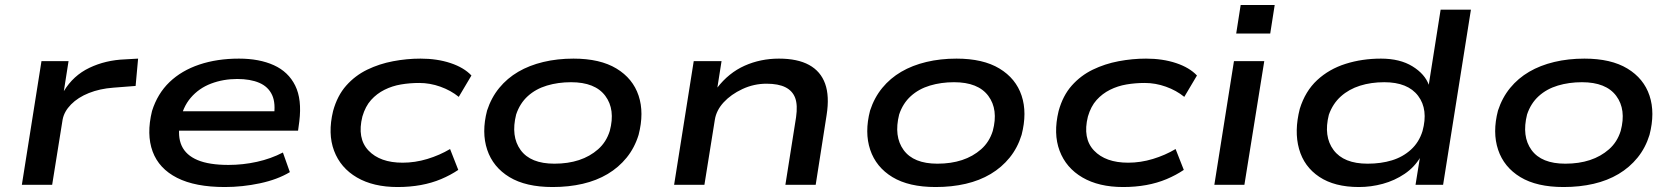

<svg xmlns="http://www.w3.org/2000/svg" viewBox="-20 -744 6736 773"><path d="M68 0 147 -498H256L237 -377Q275 -440 340 -471Q405 -502 483 -505L536 -508L526 -398L436 -391Q382 -387 338 -369.5Q294 -352 266 -323.5Q238 -295 232 -262L190 0Z M885 9Q766 9 693 -28Q620 -65 594.5 -134Q569 -203 592 -297Q614 -367 662.5 -413.5Q711 -460 782.5 -484Q854 -508 942 -508Q1024 -508 1082.5 -481.5Q1141 -455 1168.5 -399.5Q1196 -344 1185 -255L1180 -218H674L686 -296H1110L1082 -272Q1091 -328 1075.5 -361.5Q1060 -395 1024 -410.5Q988 -426 935 -426Q879 -426 830 -407.5Q781 -389 748 -350.5Q715 -312 705 -254V-253Q694 -195 711.5 -157Q729 -119 775.5 -99.5Q822 -80 900 -80Q958 -80 1014.5 -92.5Q1071 -105 1119 -130L1147 -51Q1097 -21 1026.5 -6Q956 9 885 9Z M1581 9Q1483 9 1417 -29.5Q1351 -68 1325 -137Q1299 -206 1321 -297Q1338 -359 1374 -399.5Q1410 -440 1458.5 -463.5Q1507 -487 1562.5 -497.5Q1618 -508 1673 -508Q1740 -508 1794 -490Q1848 -472 1878 -440L1827 -354Q1795 -380 1753 -395Q1711 -410 1668 -410Q1630 -410 1594.5 -404Q1559 -398 1528 -382.5Q1497 -367 1474 -341.5Q1451 -316 1439 -275Q1417 -187 1463.5 -138Q1510 -89 1601 -89Q1651 -89 1700.5 -104Q1750 -119 1792 -144L1825 -60Q1794 -39 1756 -23Q1718 -7 1674 1Q1630 9 1581 9Z M2205 9Q2097 9 2031 -31Q1965 -71 1941.5 -141Q1918 -211 1941 -299Q1958 -351 1990 -390Q2022 -429 2066.5 -455Q2111 -481 2167.5 -494.5Q2224 -508 2289 -508Q2396 -508 2462 -468Q2528 -428 2551 -359Q2574 -290 2551 -201Q2535 -149 2503 -109.5Q2471 -70 2426.5 -43.5Q2382 -17 2326 -4Q2270 9 2205 9ZM2212 -85Q2267 -85 2311 -99.5Q2355 -114 2388 -143Q2421 -172 2435 -217Q2458 -303 2417 -358Q2376 -413 2279 -413Q2227 -413 2182 -399.5Q2137 -386 2105 -357Q2073 -328 2058 -283Q2036 -195 2076 -140Q2116 -85 2212 -85Z M2694 0 2773 -498H2885L2868 -390H2867Q2914 -451 2978 -479.5Q3042 -508 3116 -508Q3191 -508 3237.5 -482.5Q3284 -457 3302 -407Q3320 -357 3308 -281L3264 0H3142L3185 -272Q3192 -321 3181.5 -349.5Q3171 -378 3142.5 -392.5Q3114 -407 3066 -407Q3015 -407 2969 -385.5Q2923 -364 2893.5 -332Q2864 -300 2858 -262L2816 0Z M3747 9Q3639 9 3573 -31Q3507 -71 3483.5 -141Q3460 -211 3483 -299Q3500 -351 3532 -390Q3564 -429 3608.5 -455Q3653 -481 3709.5 -494.5Q3766 -508 3831 -508Q3938 -508 4004 -468Q4070 -428 4093 -359Q4116 -290 4093 -201Q4077 -149 4045 -109.5Q4013 -70 3968.5 -43.5Q3924 -17 3868 -4Q3812 9 3747 9ZM3754 -85Q3809 -85 3853 -99.5Q3897 -114 3930 -143Q3963 -172 3977 -217Q4000 -303 3959 -358Q3918 -413 3821 -413Q3769 -413 3724 -399.5Q3679 -386 3647 -357Q3615 -328 3600 -283Q3578 -195 3618 -140Q3658 -85 3754 -85Z M4502 9Q4404 9 4338 -29.5Q4272 -68 4246 -137Q4220 -206 4242 -297Q4259 -359 4295 -399.5Q4331 -440 4379.5 -463.5Q4428 -487 4483.5 -497.5Q4539 -508 4594 -508Q4661 -508 4715 -490Q4769 -472 4799 -440L4748 -354Q4716 -380 4674 -395Q4632 -410 4589 -410Q4551 -410 4515.5 -404Q4480 -398 4449 -382.5Q4418 -367 4395 -341.5Q4372 -316 4360 -275Q4338 -187 4384.5 -138Q4431 -89 4522 -89Q4572 -89 4621.5 -104Q4671 -119 4713 -144L4746 -60Q4715 -39 4677 -23Q4639 -7 4595 1Q4551 9 4502 9Z M4957 -609 4975 -724H5112L5094 -609ZM4869 0 4948 -498H5070L4990 0Z M5451 9Q5353 9 5291.5 -32Q5230 -73 5210 -144.5Q5190 -216 5213 -306Q5235 -377 5283 -421.5Q5331 -466 5397.5 -487Q5464 -508 5540 -508Q5616 -508 5666.5 -477Q5717 -446 5733 -401H5732L5780 -705H5902L5790 0H5679L5697 -112H5699Q5675 -71 5635 -44Q5595 -17 5547.5 -4Q5500 9 5451 9ZM5486 -85Q5540 -85 5584 -98.5Q5628 -112 5660.5 -141.5Q5693 -171 5707 -216Q5731 -303 5689.5 -358Q5648 -413 5553 -413Q5500 -413 5455.5 -399Q5411 -385 5378.5 -356Q5346 -327 5330 -282Q5308 -195 5349 -140Q5390 -85 5486 -85Z M6275 9Q6167 9 6101 -31Q6035 -71 6011.5 -141Q5988 -211 6011 -299Q6028 -351 6060 -390Q6092 -429 6136.5 -455Q6181 -481 6237.5 -494.5Q6294 -508 6359 -508Q6466 -508 6532 -468Q6598 -428 6621 -359Q6644 -290 6621 -201Q6605 -149 6573 -109.5Q6541 -70 6496.5 -43.5Q6452 -17 6396 -4Q6340 9 6275 9ZM6282 -85Q6337 -85 6381 -99.5Q6425 -114 6458 -143Q6491 -172 6505 -217Q6528 -303 6487 -358Q6446 -413 6349 -413Q6297 -413 6252 -399.5Q6207 -386 6175 -357Q6143 -328 6128 -283Q6106 -195 6146 -140Q6186 -85 6282 -85Z"/></svg>

Font: Nunito Sans 7pt Expanded SemiBold
Style: Italic
Weight: 600
Width: 7
Italic angle: -9°
Designer: Vernon Adams
Foundry: Vernon Adams
Version: Version 3.101;gftools[0.9.27]